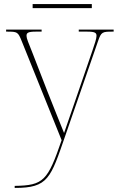

<svg xmlns="http://www.w3.org/2000/svg" viewBox="-20 -681 587 941"><path d="M140 -641H430V-661H140ZM52 230V240H53C216 240 228 193 300 -16L460 -478C476 -525 481 -526 533 -526H537V-536H366V-526H407C448 -526 453 -519 453 -505C453 -492 444 -465 433 -433L343 -171C322 -110 307 -68 294 -29C277 -73 236 -171 212 -234L141 -417C119 -473 110 -492 110 -505C110 -519 115 -526 156 -526H184V-536H10V-526H13C66 -526 68 -525 87 -478L282 6C214 204 194 228 52 230Z"/></svg>

Font: Noto Serif Display Thin
Style: Regular
Weight: 100
Designer: Monotype Design Team
Foundry: Monotype Imaging Inc.
Version: Version 2.009